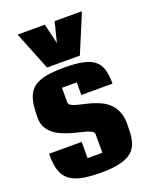

<svg xmlns="http://www.w3.org/2000/svg" viewBox="-200 -1263 1175 1404"><g transform="rotate(-20 387.0 -561.0)"><path d="M281.7 -550.8Q281.7 -535.2 297.1 -525.9Q312.5 -516.6 337.6 -509.5Q362.8 -502.4 395 -495.6Q427.2 -488.8 460.7 -478.3Q494.1 -467.8 526.4 -451.4Q558.6 -435.1 583.7 -408.9Q608.9 -382.8 624.3 -344.7Q639.6 -306.6 639.6 -252.9Q639.6 -214.4 637.7 -179.2Q635.7 -144 627 -114Q618.2 -84 599.6 -59.6Q581.1 -35.2 547.6 -17.8Q514.2 -0.5 463.4 8.8Q412.6 18.1 339.4 18.1Q274.4 18.1 225.8 11.5Q177.2 4.9 142.6 -8.8Q107.9 -22.5 85.7 -43.7Q63.5 -64.9 50.5 -93.8Q37.6 -122.6 32.7 -159.7Q27.8 -196.8 27.8 -242.2H281.7V-115.7H397V-260.3Q397 -274.4 381.6 -283.7Q366.2 -293 341.1 -300.5Q315.9 -308.1 283.7 -315.4Q251.5 -322.8 218 -333Q184.6 -343.3 152.3 -357.9Q120.1 -372.6 95 -394.3Q69.8 -416 54.4 -446.5Q39.1 -477.1 39.1 -519.5Q39.1 -572.3 44.4 -613.5Q49.8 -654.8 63 -685.5Q76.2 -716.3 98.6 -737.5Q121.1 -758.8 155 -772Q189 -785.2 235.6 -791Q282.2 -796.9 344.2 -796.9Q433.1 -796.9 490.5 -785.2Q547.9 -773.4 581.1 -746.1Q614.3 -718.8 627 -674.3Q639.6 -629.9 639.6 -565.4H397V-663.1H281.7ZM230 -839.8 109.9 -1139.6H321.8L358.9 -983.9L397.9 -1139.6H610.4L485.4 -839.8Z"/></g></svg>

Font: Coda Caption ExtraBold
Style: Regular
Weight: 800
Designer: vernon adams
Foundry: vernon adams
Version: Version 1.002